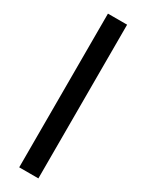

<svg xmlns="http://www.w3.org/2000/svg" viewBox="-218 -865 686 899"><g transform="rotate(30 124.5 -415.5)"><path d="M72.8 0V-831H176.4V0Z"/></g></svg>

Font: Merriweather Light
Style: Regular
Weight: 300
Designer: Eben Sorkin
Foundry: Eben Sorkin
Version: Version 2.100